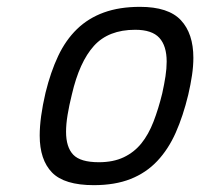

<svg xmlns="http://www.w3.org/2000/svg" viewBox="-20 -530 585 561"><path d="M389 -510Q472 -510 508.5 -471Q545 -432 545 -361Q545 -337 541 -310Q537 -283 530 -253Q515 -191 493.5 -142.5Q472 -94 439.5 -59.5Q407 -25 361.5 -7Q316 11 254 11Q168 11 132 -26Q96 -63 96 -134Q96 -186 113 -259Q128 -320 150 -366.5Q172 -413 205 -445Q238 -477 283.5 -493.5Q329 -510 389 -510ZM269 -56Q311 -56 341.5 -70.5Q372 -85 393 -111Q414 -137 428.5 -174.5Q443 -212 454 -257Q460 -284 463.5 -307Q467 -330 467 -350Q467 -396 445.5 -419.5Q424 -443 375 -443Q297 -443 254.5 -396Q212 -349 190 -254Q182 -222 177.5 -194.5Q173 -167 173 -145Q173 -100 194 -78Q215 -56 269 -56Z"/></svg>

Font: Panefresco 400wt
Style: Italic
Weight: 400
Foundry: Campivisivi & Chank Co
Version: Version 1.001